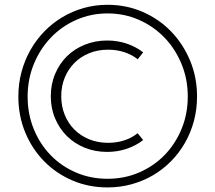

<svg xmlns="http://www.w3.org/2000/svg" viewBox="-20 -784 916 818"><path d="M438.2 14.5Q357.7 14.5 288.4 -15.2Q219.1 -45 168 -97Q116.8 -149.1 87.5 -219.8Q58.2 -290.5 58.2 -372.7Q58.2 -427.3 71.6 -477.3Q85 -527.3 109.5 -570.7Q134.1 -614.1 168.6 -649.8Q203.2 -685.5 245.5 -710.7Q287.7 -735.9 336.4 -749.8Q385 -763.6 438.2 -763.6Q518.2 -763.6 587.7 -733.4Q657.3 -703.2 708.6 -650.2Q760 -597.3 789.8 -525.9Q819.5 -454.5 819.5 -372.7Q819.5 -318.2 806.1 -268.4Q792.7 -218.6 768.2 -175.7Q743.6 -132.7 709.1 -97.5Q674.5 -62.3 632.3 -37.5Q590 -12.7 540.9 0.9Q491.8 14.5 438.2 14.5ZM438.2 -22.3Q510.5 -22.3 573 -49.3Q635.5 -76.4 681.4 -123.6Q727.3 -170.9 753.6 -234.8Q780 -298.6 780 -372.7Q780 -446.8 753.4 -511.4Q726.8 -575.9 680.7 -623.9Q634.5 -671.8 572.3 -699.3Q510 -726.8 438.2 -726.8Q367.3 -726.8 305 -699.3Q242.7 -671.8 196.8 -623.9Q150.9 -575.9 124.3 -511.4Q97.7 -446.8 97.7 -372.7Q97.7 -298.2 123.9 -234.1Q150 -170 195.7 -123Q241.4 -75.9 303.6 -49.1Q365.9 -22.3 438.2 -22.3ZM436.4 -136.8Q385.5 -136.8 341.4 -154.5Q297.3 -172.3 265.2 -204.1Q233.2 -235.9 214.8 -279.3Q196.4 -322.7 196.4 -374.1Q196.4 -425.5 214.8 -469.1Q233.2 -512.7 265.2 -544.3Q297.3 -575.9 341.4 -593.6Q385.5 -611.4 436.4 -611.4Q480.9 -611.4 520.5 -598Q560 -584.5 590 -560.9L566.8 -531.4Q540.9 -551.8 508.9 -562Q476.8 -572.3 440.5 -572.3Q396.4 -572.3 359.8 -557.3Q323.2 -542.3 296.8 -515.7Q270.5 -489.1 255.7 -453Q240.9 -416.8 240.9 -374.1Q240.9 -331.8 255.5 -295.5Q270 -259.1 296.4 -232.5Q322.7 -205.9 359.5 -190.7Q396.4 -175.5 440.9 -175.5Q476.8 -175.5 508.6 -185.7Q540.5 -195.9 566.4 -216.4L590 -187.3Q559.5 -163.6 520.2 -150.2Q480.9 -136.8 436.4 -136.8Z"/></svg>

Font: Spartan Light
Style: Regular
Weight: 300
Designer: Matt Bailey, Mirko Velimirovic
Foundry: Matt Bailey
Version: Version 1.005